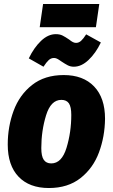

<svg xmlns="http://www.w3.org/2000/svg" viewBox="-20 -929 568 967"><path d="M19 -201Q19 -291 48.5 -371Q78 -451 141.5 -501Q205 -551 301 -551Q399 -551 454 -493.5Q509 -436 509 -331Q508 -241 478.5 -161.5Q449 -82 385.5 -32Q322 18 226 18Q128 18 73.5 -39Q19 -96 19 -201ZM339 -350Q339 -391 327 -408.5Q315 -426 289 -426Q236 -426 212 -348Q188 -270 188 -183Q188 -142 200.5 -124Q213 -106 238 -106Q291 -106 315 -184.5Q339 -263 339 -350ZM290 -619Q287 -621 279 -626.5Q271 -632 264.5 -634.5Q258 -637 252 -637Q237 -637 225.5 -626.5Q214 -616 199 -593L125 -635Q151 -689 186.5 -723Q222 -757 261 -757Q281 -757 295 -750Q309 -743 328 -730Q339 -721 347 -717Q355 -713 363 -713Q377 -713 388.5 -723.5Q400 -734 414 -756L488 -715Q462 -661 426 -627Q390 -593 352 -593Q335 -593 321.5 -600Q308 -607 290 -619ZM180 -792 197 -909H480L463 -792Z"/></svg>

Font: Fira Sans Condensed ExtraBold
Style: Italic
Weight: 800
Width: 3
Italic angle: -8°
Designer: bBox Type GmbH & Carrois Corporate GbR & Edenspiekermann AG
Foundry: bBox Type GmbH & Carrois Corporate GbR & Edenspiekermann AG
Version: Version 4.301